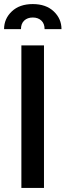

<svg xmlns="http://www.w3.org/2000/svg" viewBox="-40 -923 322 943"><path d="M65 -700H176V0H65ZM262 -780H179Q179 -807 163 -822Q147 -837 121 -837Q95 -837 79 -822Q63 -807 63 -780H-20Q-20 -831 18 -867Q56 -903 121 -903Q186 -903 224 -867Q262 -831 262 -780Z"/></svg>

Font: Cabin Condensed SemiBold
Style: Regular
Weight: 600
Width: 3
Designer: Pablo Impallari
Foundry: Pablo Impallari. http://www.impallari.com Igino Marini. http://www.ikern.com
Version: Version 2.200